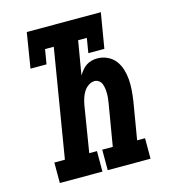

<svg xmlns="http://www.w3.org/2000/svg" viewBox="-109 -825 819 914"><g transform="rotate(-15 300.0 -367.5)"><path d="M73 0V-101H125L213 -634H170L158 -562H79L107 -735H472L443 -562H364L376 -634H333L305 -468Q313 -481 322.5 -492.5Q332 -504 344 -512Q356 -520 370 -523.5Q384 -527 398 -527Q424 -527 447.5 -516Q471 -505 486 -485.5Q501 -466 508.5 -441.5Q516 -417 518 -391.5Q520 -366 518 -339.5Q516 -313 512 -286L481 -101H520V0H309V-101H361L395 -303Q397 -315 398.5 -327.5Q400 -340 400 -352.5Q400 -365 398.5 -377Q397 -389 393 -400Q389 -411 379.5 -418.5Q370 -426 358 -426Q342 -426 327.5 -416Q313 -406 304 -391.5Q295 -377 290 -361Q285 -345 282 -329L245 -101H283V0Z"/></g></svg>

Font: Iosevka Slab Extended
Style: Bold Italic
Weight: 700
Width: 7
Italic angle: -9°
Monospace: yes
Designer: Belleve Invis
Foundry: Belleve Invis
Version: Version 11.1.0; ttfautohint (v1.8.3)